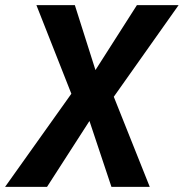

<svg xmlns="http://www.w3.org/2000/svg" viewBox="-55 -731 719 751"><path d="M318.4 -457 480.5 -710.9H643.6L390.1 -352.5L530.8 0H380.9L294.9 -257.8L128.9 0H-35.2L224.1 -364.3L87.4 -710.9H237.8Z"/></svg>

Font: Roboto Mono
Style: Bold Italic
Weight: 700
Designer: Google
Version: Version 2.000985; 2015; ttfautohint (v1.3)